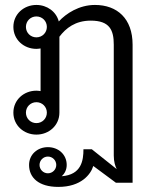

<svg xmlns="http://www.w3.org/2000/svg" viewBox="-20 -528 632 765"><path d="M170.8 162.5C152.5 162.5 137.5 147.5 137.5 129.2C137.5 110.8 152.5 95.8 170.8 95.8C189.2 95.8 204.2 110.8 204.2 129.2C204.2 147.5 189.2 162.5 170.8 162.5ZM214.2 -442.5C204.2 -481.7 167.5 -508.3 125 -508.3C75 -508.3 33.3 -471.7 33.3 -420.8C33.3 -370 75 -333.3 125 -333.3C130.8 -333.3 136.7 -334.2 141.7 -335V-165C136.7 -165.8 130.8 -166.7 125 -166.7C75 -166.7 33.3 -130 33.3 -79.2C33.3 -28.3 75 8.3 125 8.3C175 8.3 216.7 -28.3 216.7 -79.2V-381.7C242.5 -415.8 280 -445.8 341.7 -445.8C417.5 -445.8 433.3 -407.5 433.3 -350V91.7C433.3 116.7 439.2 134.2 445 145.8L345.8 66.7H312.5C312.5 110.8 305 168.3 225.8 174.2C238.3 163.3 245.8 147.5 245.8 129.2C245.8 87.5 212.5 58.3 170.8 58.3C129.2 58.3 95.8 87.5 95.8 129.2C95.8 180 134.2 216.7 212.5 216.7C303.3 216.7 341.7 166.7 351.7 133.3L441.7 200H508.3V-350C508.3 -454.2 446.7 -508.3 358.3 -508.3C295 -508.3 243.3 -474.2 214.2 -442.5ZM125 -120.8C148.3 -120.8 166.7 -102.5 166.7 -79.2C166.7 -55.8 148.3 -37.5 125 -37.5C101.7 -37.5 83.3 -55.8 83.3 -79.2C83.3 -102.5 101.7 -120.8 125 -120.8ZM125 -462.5C148.3 -462.5 166.7 -444.2 166.7 -420.8C166.7 -397.5 148.3 -379.2 125 -379.2C101.7 -379.2 83.3 -397.5 83.3 -420.8C83.3 -444.2 101.7 -462.5 125 -462.5Z"/></svg>

Font: BoonHome
Style: Book
Weight: 400
Designer: Sungsit Sawaiwan
Foundry: Sungsit Sawaiwan
Version: Version 0.2